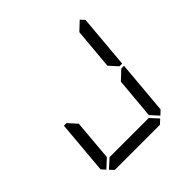

<svg xmlns="http://www.w3.org/2000/svg" viewBox="-228 -1177 1399 1399"><g transform="rotate(-45 472.0 -477.5)"><path d="M145.5 -44.9 117.2 -76.2 153.3 -490.2H180.7L184.6 -485.4L240.2 -423.8L212.9 -107.4ZM739.3 -485.4 745.1 -489.3H771.5L735.4 -76.2L702.1 -44.9L645.5 -107.4L673.8 -423.8ZM781.2 -955.1 809.6 -923.8 773.4 -509.8H747.1L742.2 -513.7L686.5 -575.2L714.8 -892.6ZM686.5 -31.2 652.3 0H187.5L158.2 -31.2L226.6 -92.8H629.9Z"/></g></svg>

Font: my7seg
Style: Book
Weight: 400
Italic angle: -5°
Designer: Keshikan(Twitter:@keshinomi_88pro)
Version: Version 0.46